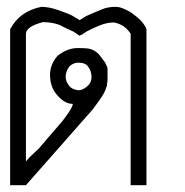

<svg xmlns="http://www.w3.org/2000/svg" viewBox="-20 -544 544 564"><path d="M410.2 0H363.8V-444.8Q346.2 -472.2 314.9 -478Q294.4 -478 273.2 -469.5Q252 -460.9 233.9 -451.2L220.2 -441.9Q216.8 -441.9 213.9 -439L195.8 -451.2L178.2 -459L153.8 -471.2Q142.6 -475.1 130.6 -477.1Q118.7 -479 106 -479Q56.2 -465.8 56.2 -444.8V-69.8L65.9 -81.1L95.2 -108.9L120.1 -138.2L163.1 -188Q193.8 -227.5 193.8 -238.8Q168.5 -238.8 145 -268.1Q127 -290.5 127 -324.2Q127 -355 148.9 -379.9Q177.7 -402.8 208 -402.8Q239.3 -402.8 245.1 -399.9Q254.4 -398.4 269 -386.2L277.8 -375L289.1 -359.9Q295.9 -346.2 295.9 -341.8V-316.9Q295.9 -311.5 295.9 -307.9Q295.9 -304.2 294.9 -301.8Q294.9 -291.5 292 -287.1Q289.1 -273.4 271 -248L252 -222.2L56.2 0H9.8V-458Q37.1 -510.7 101.1 -523.9Q123 -523.9 148.9 -515.1Q164.1 -509.8 175.5 -505.4Q187 -501 193.8 -497.1L213.9 -484.9L233.9 -497.1L253.9 -505.9L275.9 -515.1Q288.1 -520.5 298.6 -522.2Q309.1 -523.9 317.9 -523.9Q322.8 -523.9 326.2 -523.4Q329.6 -522.9 332.5 -522.2Q335.4 -521.5 338.6 -520.3Q341.8 -519 346.2 -517.1Q355 -513.2 361.1 -509.8Q367.2 -506.3 373 -501Q387.2 -491.2 396.2 -480.7Q405.3 -470.2 410.2 -459ZM210 -359.9Q194.8 -359.9 183.1 -348.1Q177.7 -340.3 175.3 -333Q172.9 -325.7 172.9 -318.8Q172.9 -312 175.3 -305.4Q177.7 -298.8 183.1 -292Q190.4 -281.7 210 -278.8Q223.1 -278.8 236.8 -291Q243.2 -296.4 246.1 -303.5Q249 -310.5 249 -318.8Q247.6 -337.9 238.8 -348.1Q231.4 -359.9 210 -359.9Z"/></svg>

Font: Defago Noto Sans
Style: Regular
Weight: 400
Designer: John M. Durdin
Foundry: Lao IT Dev Co., Ltd.
Version: Version 1.000 2007 initial release